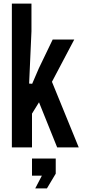

<svg xmlns="http://www.w3.org/2000/svg" viewBox="-20 -820 488 1068"><path d="M46 0V-800H155V-646L142 -355L159 -354L196 -440L273 -600H393L269 -365L418 0H298L197 -251L158 -188V0ZM158 157V62H290V146L241 228H176L213 157Z"/></svg>

Font: Big Shoulders Text
Style: Bold
Weight: 700
Designer: Patric King
Foundry: XO Type Co
Version: Version 1.000; ttfautohint (v1.8.2)